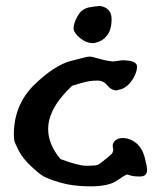

<svg xmlns="http://www.w3.org/2000/svg" viewBox="-20 -624 554 656"><path d="M336.4 -599.6Q361.3 -588.9 361.3 -557.6Q361.3 -557.1 361.3 -556.6Q360.8 -524.4 348.6 -506.8Q336.4 -489.3 320.8 -482.9Q305.2 -476.6 298.3 -476.6Q273.9 -476.6 252.7 -494.6Q231.4 -512.7 231.4 -527.3Q231.4 -542 241.7 -562.5Q252 -583 263.7 -590.3Q275.4 -597.7 287.6 -599.4Q299.8 -601.1 307.6 -602.3Q315.4 -603.5 321 -603.5Q326.7 -603.5 336.4 -599.6ZM482.4 -43.5Q482.4 -21 458.5 -21Q434.6 -21 426.3 -24.4Q416 -28.8 411.4 -27.1Q406.7 -25.4 378.4 -6.3Q350.1 12.7 289.8 12.7Q229.5 12.7 186.5 0Q143.6 -12.7 127.9 -22Q112.3 -31.2 85 -57.1Q57.6 -83 43.9 -109.4Q30.3 -135.7 28.8 -145Q27.3 -154.3 27.3 -164.1Q27.3 -264.6 95.7 -333Q165 -400.4 221.2 -415.5Q277.3 -430.7 285.6 -430.7Q293.9 -430.7 320.6 -422.9Q347.2 -415 368.2 -414.1L396.5 -418H397.5Q448.2 -418 448.2 -396.5Q448.2 -378.9 436.5 -358.4Q415.5 -321.3 383.3 -316.9L381.8 -315.4H377Q360.4 -315.4 346.9 -332Q333.5 -348.6 314.5 -348.6H310.1Q285.6 -348.6 259 -340.6Q232.4 -332.5 226.6 -331.1Q144.5 -254.4 144.5 -182.6Q144.5 -131.3 186.5 -80.6Q247.1 -57.6 276.4 -57.6Q305.7 -57.6 313 -60.5Q320.3 -63.5 340.1 -79.6Q359.9 -95.7 363.8 -100.6L367.2 -111.3Q365.2 -118.7 365.2 -127.4Q365.2 -136.2 374.3 -144.3Q383.3 -152.3 398.4 -152.3H399.4Q424.3 -152.3 445.1 -135.3Q465.8 -118.2 474.1 -87.4Q482.4 -56.6 482.4 -43.5Z"/></svg>

Font: Drukaatie burti
Style: Demi
Weight: 600
Version: Version 0.14